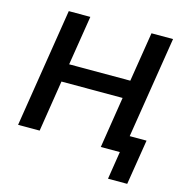

<svg xmlns="http://www.w3.org/2000/svg" viewBox="-123 -821 1064 1101"><g transform="rotate(15 409.0 -270.0)"><path d="M38 0 150 -705H278L231 -411H594L641 -705H769L673 -103H773L730 165H616L642 0H529L577 -304H214L166 0Z"/></g></svg>

Font: Nunito Sans
Style: Bold Italic
Weight: 700
Italic angle: -9°
Designer: Vernon Adams
Foundry: Vernon Adams
Version: Version 3.006; ttfautohint (v1.8.3)